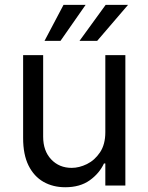

<svg xmlns="http://www.w3.org/2000/svg" viewBox="-20 -776 621 803"><path d="M420.5 -223V-545.5H504.3V0H420.5V-92.3H414.8Q395.6 -50.8 355.1 -21.8Q314.6 7.1 252.8 7.1Q201.7 7.1 161.9 -15.4Q122.2 -38 99.4 -83.6Q76.7 -129.3 76.7 -198.9V-545.5H160.5V-204.5Q160.5 -144.9 194.1 -109.4Q227.6 -73.9 279.8 -73.9Q311.1 -73.9 343.6 -89.8Q376.1 -105.8 398.3 -138.8Q420.5 -171.9 420.5 -223ZM312.5 -605.1 421.9 -755.7H515.6L386.4 -605.1ZM166.2 -605.1 245.7 -755.7H338.1L233 -605.1Z"/></svg>

Font: InterMG
Style: Regular
Weight: 400
Designer: Rasmus Andersson
Foundry: rsms
Version: Version 3.019;December 26, 2023;FontCreator 15.0.0.2955 64-b